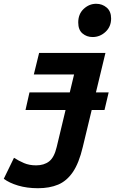

<svg xmlns="http://www.w3.org/2000/svg" viewBox="-69 -806 649 1016"><path d="M132 190Q74 190 27 176Q-20 162 -49 140L5 29Q30 45 58 57Q86 69 122 69Q164 69 191 48Q218 27 231 -28L323 -412H110L138 -526H489L369 -28Q349 57 316.5 104.5Q284 152 238.5 171Q193 190 132 190ZM421 -610Q390 -610 367.5 -629Q345 -648 345 -687Q345 -732 374 -759Q403 -786 440 -786Q472 -786 495.5 -766Q519 -746 519 -708Q519 -665 489.5 -637.5Q460 -610 421 -610ZM506 -317 484 -224H66L87 -317Z"/></svg>

Font: Ubuntu Sans Mono
Style: Bold Italic
Weight: 700
Italic angle: -13.5°
Monospace: yes
Designer: Dalton Maag Ltd
Foundry: Dalton Maag Ltd
Version: Version 1.006